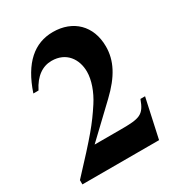

<svg xmlns="http://www.w3.org/2000/svg" viewBox="-166 -794 832 900"><g transform="rotate(-30 250.0 -344.0)"><path d="M478 -211H453C427 -139 404 -133 300 -133H160L322 -287C401 -362 436 -429 436 -505C436 -618 362 -688 254 -688C154 -688 78 -624 31 -484H59C90 -546 133 -574 181 -574C260 -574 300 -515 300 -447C300 -403 281 -348 249 -299C198 -221 163 -179 17 -23V0H432Z"/></g></svg>

Font: XITS Math
Style: Bold
Weight: 700
Designer: MicroPress Inc., with final additions and corrections provided by Coen Hoffman, Elsevier (retired)
Version: Version 1.302